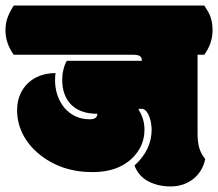

<svg xmlns="http://www.w3.org/2000/svg" viewBox="-52 -670 789 694"><path d="M-32.2 -560.1Q-32.2 -585 -25.1 -605Q-18.1 -625 -2.4 -649.9H686.5Q694.3 -638.2 700 -628.2Q705.6 -618.2 709.2 -607.7Q712.9 -597.2 714.6 -585.7Q716.3 -574.2 716.3 -560.1Q716.3 -513.7 686.5 -472.2H662.1V-188Q662.1 -155.8 668.5 -134.5Q674.8 -113.3 689.9 -95.2Q685.1 -72.3 673.8 -54Q662.6 -35.6 646 -22.7Q629.4 -9.8 608.9 -2.9Q588.4 3.9 564.9 3.9Q519 3.9 483.9 -14.6Q448.7 -33.2 434.1 -71.8Q496.1 -127.9 496.1 -201.2Q496.1 -209.5 494.4 -222.2Q492.7 -234.9 488.3 -247.1Q483.9 -259.3 476.6 -268.1Q469.2 -276.9 458 -276.9Q451.7 -276.9 448.2 -274.9Q470.2 -241.2 470.2 -201.2Q470.2 -140.6 424.3 -96.7Q372.6 -47.9 282.2 -47.9Q167.5 -47.9 87.4 -114.7Q50.3 -145.5 30 -186Q9.8 -226.6 9.8 -272Q9.8 -302.7 20.3 -327.4Q30.8 -352.1 49.3 -369.6Q67.9 -387.2 93.3 -396.5Q118.7 -405.8 148.9 -405.8Q147 -397.5 147 -379.9Q147 -351.6 155.5 -326.2Q164.1 -300.8 180.2 -281.2Q196.3 -261.7 219.7 -250.2Q243.2 -238.8 272.9 -238.8Q299.8 -238.8 299.8 -258.8Q238.3 -258.8 205.6 -291.5Q172.9 -324.2 172.9 -381.8Q172.9 -389.2 173.8 -398.4Q174.8 -407.7 177 -417.2Q179.2 -426.8 182.4 -435.5Q185.5 -444.3 189.9 -450.2H460.9Q460.9 -461.9 454.1 -467Q447.3 -472.2 426.8 -472.2H-2.4Q-32.2 -513.7 -32.2 -560.1Z"/></svg>

Font: Modak sl
Style: Regular
Weight: 400
Designer: Sarang Kulkarni, Maithili Shingre, Noopur Datye
Foundry: Ek Type
Version: Version 1.036;PS Version 1.000;hotconv 1.0.79;makeotf.lib2.5